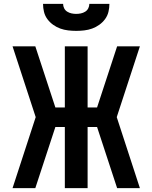

<svg xmlns="http://www.w3.org/2000/svg" viewBox="-20 -975 790 995"><path d="M45 0 165 -368 45 -735H163L267 -418H316V-735H434V-418H483L587 -735H705L585 -368L705 0H587L483 -317H434V0H316V-317H267L163 0ZM375 -815Q354 -815 333 -817.5Q312 -820 292.5 -827Q273 -834 255.5 -846.5Q238 -859 225.5 -876Q213 -893 208 -913.5Q203 -934 203 -955H307Q307 -943 312.5 -932Q318 -921 328.5 -914.5Q339 -908 351 -905.5Q363 -903 375 -903Q387 -903 399 -905.5Q411 -908 421.5 -914.5Q432 -921 437.5 -932Q443 -943 443 -955H547Q547 -934 542 -913.5Q537 -893 524.5 -876Q512 -859 494.5 -846.5Q477 -834 457.5 -827Q438 -820 417 -817.5Q396 -815 375 -815Z"/></svg>

Font: Zed Sans Extended
Style: Bold
Weight: 700
Width: 7
Designer: Belleve Invis
Foundry: Belleve Invis
Version: Version 1.0.0; ttfautohint (v1.8.4)